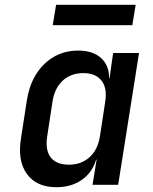

<svg xmlns="http://www.w3.org/2000/svg" viewBox="-20 -771 640 801"><path d="M215 10Q132 10 92 -45.5Q52 -101 68 -197L92 -352Q107 -448 165 -504Q223 -560 306 -560Q367 -560 401.5 -529Q436 -498 435 -445H437L452 -550H560L473 0H366L383 -105H381Q365 -51 321 -20.5Q277 10 215 10ZM268 -84Q319 -84 353.5 -115Q388 -146 397 -203L419 -347Q428 -403 403.5 -434.5Q379 -466 328 -466Q276 -466 242 -435Q208 -404 199 -347L177 -203Q168 -145 191.5 -114.5Q215 -84 268 -84ZM200 -666 214 -751H546L532 -666Z"/></svg>

Font: NKDuy Mono SemiBold
Style: Italic
Weight: 600
Italic angle: -9°
Monospace: yes
Designer: NKDuy
Foundry: NKDuy
Version: Version 2.251; ttfautohint (v1.8.4.7-5d5b)